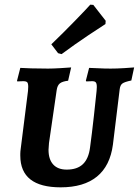

<svg xmlns="http://www.w3.org/2000/svg" viewBox="-20 -794 595 823"><path d="M188 -152Q188 -111 208 -89Q228 -67 266 -67Q311 -67 335.5 -90.5Q360 -114 366 -162Q374 -221 382.5 -297Q391 -373 394 -404Q395 -411 395 -421Q395 -436 390.5 -441Q386 -446 375 -446L350 -445L348 -448L362 -503Q372 -503 399.5 -501.5Q427 -500 454 -500Q481 -500 513 -502Q545 -504 555 -505L543 -449Q514 -443 504.5 -436Q495 -429 493 -411L464 -174Q452 -83 395.5 -37Q339 9 240 9Q67 9 67 -127V-135Q67 -144 69 -158L100 -404Q101 -411 101 -422Q101 -437 96.5 -441.5Q92 -446 79 -446L54 -445L53 -448L67 -503Q79 -502 113 -501Q147 -500 186 -500Q207 -500 240.5 -502Q274 -504 285 -505L272 -448Q247 -445 236.5 -436.5Q226 -428 223 -408L190 -181Q188 -161 188 -152ZM244 -562 229 -566 200 -604Q251 -653 302 -705.5Q353 -758 367 -774L380 -773L433 -705L432 -691Q416 -681 359 -643Q302 -605 244 -562Z"/></svg>

Font: Alegreya SC
Style: Bold Italic
Weight: 700
Italic angle: -7°
Designer: Juan Pablo del Peral
Foundry: Huerta Tipografica
Version: Version 2.007; ttfautohint (v1.6)